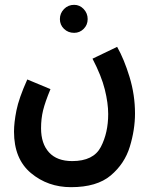

<svg xmlns="http://www.w3.org/2000/svg" viewBox="-20 -545 631 795"><path d="M38 0Q38 113 108 171.5Q178 230 274 230Q381 230 438.5 181.5Q496 133 517.5 62.5Q539 -8 539 -75Q539 -152 516.5 -226Q494 -300 465 -351L363 -302Q400 -231 414 -174.5Q428 -118 428 -73Q428 5 397.5 63.5Q367 122 279 122Q216 122 183 86Q150 50 150 -14Q150 -54 158.5 -88.5Q167 -123 189 -176L93 -216Q58 -138 48 -87.5Q38 -37 38 0ZM287 -409Q310 -409 326.5 -425.5Q343 -442 343 -466Q343 -490 326.5 -507.5Q310 -525 287 -525Q262 -525 245 -507.5Q228 -490 228 -466Q228 -442 245 -425.5Q262 -409 287 -409Z"/></svg>

Font: Noto Sans Arabic UI ExtraCondensed Semi
Style: Regular
Weight: 600
Width: 3
Designer: Nadine Chahine - Monotype Design Team
Foundry: Monotype Imaging Inc.
Version: Version 1.900